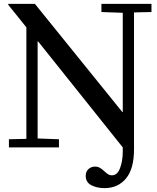

<svg xmlns="http://www.w3.org/2000/svg" viewBox="-20 -760 807 990"><path d="M470 99Q484 99 494.5 105Q505 111 518 123Q530 134 538 139Q546 144 557 144Q585 144 599 107Q613 70 613 20V-20H671V10Q671 111 629.5 160.5Q588 210 519 210Q480 210 451 195Q422 180 422 147Q422 124 436.5 111.5Q451 99 470 99ZM23 -740H160L611 -182H613V-694L503 -698V-740H761V-698L671 -696V0H613L176 -547H174V-46L284 -42V0H26V-42L116 -44V-619L22 -736Z"/></svg>

Font: Minipax
Style: Regular
Weight: 400
Designer: Raphaël Ronot
Foundry: Velvetyne Type Foundry
Version: Version 1.000